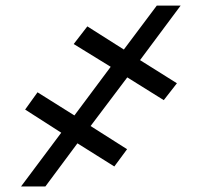

<svg xmlns="http://www.w3.org/2000/svg" viewBox="-20 -675 712 695"><path d="M440.7 -394.9 307.9 -218.8 440 -134.9 393.8 -72.4 260.3 -156.2 144.2 0H56.1L201.7 -194.6L71 -278.4L115.8 -340.9L249.3 -257.1L380.7 -433.2L246.8 -515.6L296.2 -579.5L428.3 -495.7L547.6 -654.8H633.9L486.9 -457.4L620.4 -373.6L572.8 -312.5Z"/></svg>

Font: Karasuma Gothic
Style: Bold Italic
Weight: 700
Italic angle: 9.39998°
Designer: Rasmus Andersson / Ryoko Nishizuka
Foundry: Genbu
Version: Version 1.00